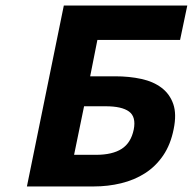

<svg xmlns="http://www.w3.org/2000/svg" viewBox="-20 -672 695 692"><path d="M77 0 210 -652H655L629 -528H331L305 -397H395Q446 -397 489.5 -387.5Q533 -378 562.5 -355.5Q592 -333 604.5 -297Q617 -261 606 -207Q595 -151 568 -111.5Q541 -72 502.5 -47.5Q464 -23 416.5 -11.5Q369 0 318 0ZM247 -114H326Q385 -114 418.5 -135.5Q452 -157 462 -205Q471 -251 445 -270Q419 -289 361 -289H283Z"/></svg>

Font: mr_Source Sans Pro
Style: Bold Italic
Weight: 700
Italic angle: -11°
Designer: Paul D. Hunt
Foundry: Adobe Systems Incorporated
Version: Version 1.036;July 10, 2024;FontCreator 11.5.0.2430 64-bit